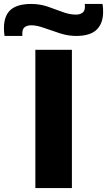

<svg xmlns="http://www.w3.org/2000/svg" viewBox="-74 -952 542 972"><path d="M105 0V-700H290V0ZM-51 -770Q-53 -781 -53.5 -791.5Q-54 -802 -54 -810Q-54 -872 -20.5 -902Q13 -932 84 -932Q128 -932 167.5 -918.5Q207 -905 242.5 -891.5Q278 -878 310 -878Q330 -878 343 -887Q356 -896 356 -919Q356 -927 355 -932H445Q447 -921 447.5 -911Q448 -901 448 -891Q448 -834 415.5 -802Q383 -770 311 -770Q271 -770 229 -783.5Q187 -797 149.5 -810.5Q112 -824 85 -824Q64 -824 51.5 -815Q39 -806 39 -783Q39 -780 39 -777Q39 -774 39 -770Z"/></svg>

Font: Georama ExtraExtended SemiBold
Style: Regular
Weight: 600
Width: 8
Designer: Jean-Baptiste Levee
Foundry: Production Type
Version: Version 1.000